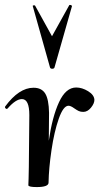

<svg xmlns="http://www.w3.org/2000/svg" viewBox="-30 -751 423 779"><path d="M353 -346Q353 -331 339 -314Q325 -297 308 -297Q297 -297 289.5 -300.5Q282 -304 272 -311Q257 -322 248 -322Q227 -322 208.5 -269.5Q190 -217 179 -142.5Q168 -68 167 -10Q167 8 119 8Q87 8 85 1Q85 -3 86 -26Q87 -49 87 -74L89 -284Q89 -349 59 -349Q34 -349 1 -311Q-1 -309 -2 -309Q-6 -309 -8.5 -312.5Q-11 -316 -9 -319Q47 -395 106 -395Q139 -395 153.5 -371.5Q168 -348 169 -293L168 -180Q182 -277 209.5 -336.5Q237 -396 279 -396Q303 -396 327.5 -381Q352 -366 353 -346ZM103 -726Q102 -729 107 -729.5Q112 -730 113 -727L181 -604L251 -730Q252 -731 254 -731Q257 -731 259.5 -729.5Q262 -728 262 -726L191 -477Q189 -472 182 -472Q175 -472 173 -477Z"/></svg>

Font: Cormorant Upright SemiBold
Style: Regular
Weight: 600
Designer: Christian Thalmann (Catharsis Fonts)
Foundry: Catharsis Fonts
Version: Version 3.302